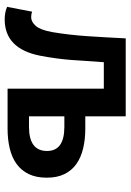

<svg xmlns="http://www.w3.org/2000/svg" viewBox="108 -638 543 798"><g transform="rotate(90 379.0 -239.5)"><path d="M61 12Q32 12 9 2L29 -102Q34 -100 39.5 -99Q45 -98 52 -98Q71 -98 88 -117Q105 -136 114 -186Q126 -258 131 -334Q136 -410 140 -491H464V-323H516Q560 -323 597.5 -314Q635 -305 662 -286Q689 -267 704 -236.5Q719 -206 719 -163Q719 -119 704 -88Q689 -57 662 -37.5Q635 -18 597.5 -9Q560 0 516 0H349V-400H239Q235 -334 230 -268Q225 -202 212 -135Q183 12 61 12ZM464 -89H508Q608 -89 608 -164Q608 -236 508 -236H464Z"/></g></svg>

Font: Giro Semibold
Style: Regular
Weight: 600
Designer: Paul D. Hunt
Foundry: Adobe Systems Incorporated
Version: Version 1.000;PS 1.0;hotconv 1.0.88;makeotf.lib2.5.647800